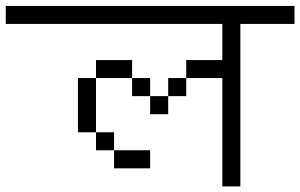

<svg xmlns="http://www.w3.org/2000/svg" viewBox="-20 -708 1040 665"><path d="M500 -125V-187.5H375V-125ZM1000 -625V-687.5H0V-625H750Q750 -625 750 -500H625V-437.5H562.5V-375H500V-312.5H562.5V-375H625V-437.5H750Q750 -437.5 750 -62.5H812.5V-625ZM375 -187.5V-250H312.5V-187.5ZM312.5 -250V-437.5H250V-250ZM500 -375V-437.5H437.5V-375ZM312.5 -437.5H437.5V-500H312.5Z"/></svg>

Font: BFUnifontExMono
Style: Regular
Weight: 500
Version: Version 15.0.06